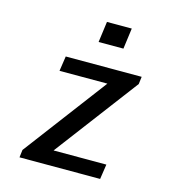

<svg xmlns="http://www.w3.org/2000/svg" viewBox="-107 -807 814 897"><g transform="rotate(15 300.0 -358.5)"><path d="M69 0 73.5 -36.8 376.5 -438.8H145L155.8 -511H523L518.5 -475L214.5 -72.2H469.8L459 0ZM286.5 -616.2 300 -716.8H420L406.5 -616.2Z"/></g></svg>

Font: Chivo Mono Medium
Style: Italic
Weight: 500
Italic angle: -8.05°
Monospace: yes
Designer: Hector Gatti
Foundry: Omnibus-Type
Version: Version 1.008